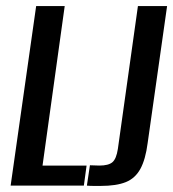

<svg xmlns="http://www.w3.org/2000/svg" viewBox="-20 -611 570 632"><path d="M15 0 99 -591H193L120 -66H265L256 0ZM311 1Q302 1 288.5 1Q275 1 266 0L276 -67L307 -66Q337 -66 350 -77Q363 -88 368 -121L434 -591H530L466 -140Q459 -86 442 -55Q425 -24 394 -11.5Q363 1 311 1Z"/></svg>

Font: Alumni Sans Thin SemiBold
Style: Italic
Weight: 600
Italic angle: -8°
Version: Version 1.016